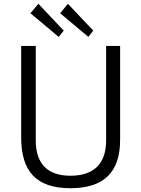

<svg xmlns="http://www.w3.org/2000/svg" viewBox="-20 -985 744 1015"><path d="M615 -742H541V-243C541 -117 474 -56 352 -56C232 -56 169 -119 169 -243V-742H92V-258C92 -81 170 10 352 10C534 10 615 -79 615 -246ZM141 -915 290 -790 317 -823 183 -965ZM298 -915 447 -790 473 -823 339 -965Z"/></svg>

Font: Cheyenne Sans Light
Style: Regular
Weight: 300
Designer: The Public Sans project authors (U.S. Web Design System), Libre Franklin designed by Pablo Impallari and Rodrigo Fuenzal
Foundry: The Cheyenne Sans Project Authors
Version: Version 2.007